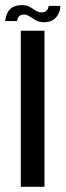

<svg xmlns="http://www.w3.org/2000/svg" viewBox="-47 -714 251 734"><path d="M32.5 0H123V-596.5H32.5ZM120 -629Q136 -629 146.8 -633.2Q157.5 -637.5 164.5 -644.5Q171.5 -651.5 175.8 -659.8Q180 -668 182 -676.5Q184 -685 183.5 -691.5H139Q139 -686.5 136.2 -680.5Q133.5 -674.5 127.5 -670.5Q121.5 -666.5 113 -666.5Q103 -666.5 94.8 -670.5Q86.5 -674.5 78.5 -680.5Q70.5 -686.5 60.8 -690.5Q51 -694.5 37.5 -694.5Q22.5 -694.5 11.2 -690.8Q0 -687 -7.2 -680.2Q-14.5 -673.5 -18.5 -665.2Q-22.5 -657 -24.5 -648.8Q-26.5 -640.5 -27 -633.5H18Q18.5 -638.5 21 -644.5Q23.5 -650.5 29.5 -654.5Q35.5 -658.5 45 -658.5Q53.5 -658.5 61.5 -654Q69.5 -649.5 77.8 -643.8Q86 -638 96 -633.5Q106 -629 120 -629Z"/></svg>

Font: Anybody Condensed
Style: Regular
Weight: 400
Width: 3
Designer: Tyler Finck
Foundry: Etcetera Type Company
Version: Version 1.113;gftools[0.9.25]